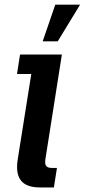

<svg xmlns="http://www.w3.org/2000/svg" viewBox="-20 -822 371 842"><path d="M154.8 0Q95.7 0 71.9 -30.4Q48 -60.8 57.6 -122.2L117.2 -497.5H54.6L67.9 -583H251.4L179.5 -126.5Q175.7 -104.5 182 -95Q188.2 -85.5 207.9 -85.5H229.8L216.3 0ZM167.2 -640.8 222.4 -801.5H331.2L233.2 -640.8Z"/></svg>

Font: Rokkitt SemiBold
Style: Italic
Weight: 600
Italic angle: -9°
Designer: Vernon Adams
Foundry: Vernon Adams
Version: Version 3.103